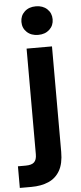

<svg xmlns="http://www.w3.org/2000/svg" viewBox="-91 -764 429 1017"><g transform="rotate(-5 124.0 -255.5)"><path d="M-28 220V105H13Q45 105 58.5 92Q72 79 72 50V-512H207V49Q207 111 185.5 148.5Q164 186 125 203Q86 220 33 220ZM140 -579Q103 -579 80 -600.5Q57 -622 57 -655Q57 -688 80 -709.5Q103 -731 140 -731Q177 -731 200 -709.5Q223 -688 223 -655Q223 -622 200 -600.5Q177 -579 140 -579Z"/></g></svg>

Font: DM Sans 12pt
Style: Bold
Weight: 700
Version: Version 4.004;gftools[0.9.30]